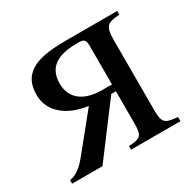

<svg xmlns="http://www.w3.org/2000/svg" viewBox="-108 -565 688 680"><g transform="rotate(-30 235.5 -225.0)"><path d="M448 -450H242C138 -450 52 -436 52 -335C52 -263 114 -219 193 -209L74 -62C59 -44 34 -18 4 -15V0H128L283 -206H302V-76C302 -24 293 -17 245 -15V0H447V-17C398 -22 386 -25 386 -79V-366C386 -425 398 -431 448 -435ZM302 -234H262C187 -234 143 -268 143 -329C143 -408 207 -422 272 -422C296 -422 302 -416 302 -391Z"/></g></svg>

Font: STIXGeneral
Style: Regular
Weight: 400
Designer: MicroPress Inc., with final additions and corrections provided by Coen Hoffman, Elsevier (retired)
Version: Version 1.1.0